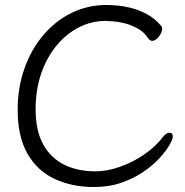

<svg xmlns="http://www.w3.org/2000/svg" viewBox="-20 -733 743 771"><path d="M674 -184Q674 -174 660.5 -150.5Q647 -127 621 -98.5Q595 -70 556.5 -43.5Q518 -17 468 0.5Q418 18 357 18Q270 18 200.5 -14Q131 -46 91 -114.5Q51 -183 51 -293Q51 -381 78 -457.5Q105 -534 153.5 -591.5Q202 -649 267 -681Q332 -713 408 -713Q422 -713 448.5 -711Q475 -709 507 -701Q539 -693 571 -675.5Q603 -658 628 -628Q631 -624 631 -617Q631 -603 618 -586Q605 -569 591 -569Q582 -569 576 -578Q559 -604 533 -618.5Q507 -633 480.5 -639.5Q454 -646 433 -647.5Q412 -649 404 -649Q348 -649 297.5 -623.5Q247 -598 207.5 -550.5Q168 -503 145.5 -438Q123 -373 123 -295Q123 -208 153.5 -153Q184 -98 238 -71.5Q292 -45 363 -45Q409 -45 460 -62.5Q511 -80 558 -112Q605 -144 636 -185Q648 -200 660 -200Q674 -200 674 -184Z"/></svg>

Font: QiushuiShotai
Style: Regular
Weight: 600
Designer: Fontworks Inc.
Foundry: Fontworks Inc.
Version: Version 1.250